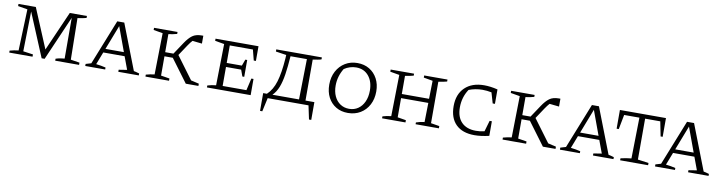

<svg xmlns="http://www.w3.org/2000/svg" viewBox="-25 -1202 7587 2020"><g transform="rotate(10 3769.0 -191.5)"><path d="M700 -39 795 -24V0H540V-21Q564 -29 587.5 -33Q611 -37 634 -39L633 -474L427 0H395L201 -465L192 -39L298 -24V0H49V-21Q95 -34 142 -39L158 -481L56 -498V-521H241L418 -98L604 -521H787V-500Q768 -495 743.5 -490Q719 -485 693 -482Z M1374 -36Q1390 -32 1399 -30.5Q1408 -29 1433 -21V0H1214V-22L1302 -36L1251 -173H1023L971 -39Q1000 -36 1024 -31.5Q1048 -27 1074 -21V0H861V-22L919 -39L1111 -521H1186ZM1039 -214H1236L1140 -475Z M1504 0V-21Q1528 -28 1549.5 -32Q1571 -36 1595 -39L1603 -481L1504 -498V-521H1755V-500Q1709 -487 1664 -482V-289H1752L1838 -418Q1875 -474 1912.5 -501.5Q1950 -529 2012 -529Q2019 -529 2029 -529V-445L1926 -456Q1906 -434 1881 -397L1806 -284L1984 -44L2070 -24V0H1935L1753 -245H1664V-39L1756 -24V0Z M2605 -173H2628V0H2161V-21Q2184 -28 2207 -32.5Q2230 -37 2252 -39L2260 -481L2161 -498V-521H2620V-364H2597L2568 -477H2321V-290H2483L2508 -358H2528V-178H2508L2483 -247H2321V-44H2575Z M2754 146V-44H2794Q2853 -99 2881.5 -193.5Q2910 -288 2921 -442L2923 -481L2810 -498V-521H3297V-500Q3280 -494 3259 -490.5Q3238 -487 3206 -482V-44H3301V146H3277L3246 0H2810L2778 146ZM2970 -476Q2962 -362 2949.5 -280Q2937 -198 2914.5 -140.5Q2892 -83 2853 -44H3137L3145 -476Z M3666 7Q3594 7 3539.5 -25.5Q3485 -58 3454 -116.5Q3423 -175 3423 -254Q3423 -334 3456 -396Q3489 -458 3546.5 -493Q3604 -528 3677 -528Q3750 -528 3805 -495Q3860 -462 3891.5 -403Q3923 -344 3923 -267Q3923 -187 3890.5 -125Q3858 -63 3800 -28Q3742 7 3666 7ZM3672 -38Q3726 -38 3767 -66Q3808 -94 3831.5 -145Q3855 -196 3855 -264Q3855 -361 3805.5 -420.5Q3756 -480 3672 -480Q3639 -480 3606 -470Q3573 -460 3544 -440Q3491 -353 3491 -255Q3491 -191 3513.5 -142Q3536 -93 3577 -65.5Q3618 -38 3672 -38Z M4032 0V-21Q4055 -28 4078 -32.5Q4101 -37 4123 -39L4131 -481L4032 -498V-521H4282V-500Q4244 -489 4192 -482V-288H4483L4487 -481L4390 -498V-521H4639V-500Q4620 -495 4596.5 -490Q4573 -485 4548 -482V-39L4639 -24V0H4390V-19Q4413 -27 4435 -32Q4457 -37 4479 -39L4483 -244H4192V-39L4282 -24V0Z M5019 6Q4890 6 4820.5 -62.5Q4751 -131 4751 -258Q4751 -385 4826 -457Q4901 -529 5031 -529Q5062 -529 5098.5 -524.5Q5135 -520 5175 -510V-356H5151L5118 -469Q5069 -479 5022 -479Q4946 -479 4876 -452Q4818 -365 4818 -256Q4818 -153 4872.5 -97.5Q4927 -42 5026 -42Q5046 -42 5068.5 -44.5Q5091 -47 5117 -53L5151 -170H5175V-14Q5131 -4 5093 1Q5055 6 5019 6Z M5319 0V-21Q5343 -28 5364.5 -32Q5386 -36 5410 -39L5418 -481L5319 -498V-521H5570V-500Q5524 -487 5479 -482V-289H5567L5653 -418Q5690 -474 5727.5 -501.5Q5765 -529 5827 -529Q5834 -529 5844 -529V-445L5741 -456Q5721 -434 5696 -397L5621 -284L5799 -44L5885 -24V0H5750L5568 -245H5479V-39L5571 -24V0Z M6445 -36Q6461 -32 6470 -30.5Q6479 -29 6504 -21V0H6285V-22L6373 -36L6322 -173H6094L6042 -39Q6071 -36 6095 -31.5Q6119 -27 6145 -21V0H5932V-22L5990 -39L6182 -521H6257ZM6110 -214H6307L6211 -475Z M6973 -521V-321H6951L6920 -477H6758V-40L6874 -24V0H6575V-21Q6633 -35 6689 -40L6697 -477H6534L6504 -321H6481V-521Z M7461 -36Q7477 -32 7486 -30.5Q7495 -29 7520 -21V0H7301V-22L7389 -36L7338 -173H7110L7058 -39Q7087 -36 7111 -31.5Q7135 -27 7161 -21V0H6948V-22L7006 -39L7198 -521H7273ZM7126 -214H7323L7227 -475Z"/></g></svg>

Font: Piazzolla SC Light
Style: Regular
Weight: 300
Designer: Juan Pablo del Peral
Foundry: Huerta Tipografica
Version: Version 1.330